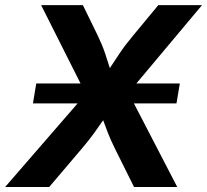

<svg xmlns="http://www.w3.org/2000/svg" viewBox="-41 -748 828 768"><path d="M90.8 -334.5 104 -414.1H281.2L123.5 -727.5H290.5L350.1 -605.5Q368.7 -566.4 378.9 -535.9Q389.2 -505.4 398.4 -475.6Q418 -505.4 438.5 -536.1Q459 -566.9 491.2 -605.5L592.3 -727.5H767.1L504.4 -414.1H678.2L665 -334.5H494.6L668 0H495.1L419.4 -152.3Q400.4 -190.9 391.1 -215.3Q381.8 -239.7 371.6 -267.1Q353 -240.2 335.4 -215.6Q317.9 -190.9 285.2 -152.3L155.8 0H-20.5L269.5 -334.5Z"/></svg>

Font: Inter
Style: Bold Italic
Weight: 700
Italic angle: -9.39999°
Designer: Rasmus Andersson
Foundry: rsms
Version: Version 4.001;git-9221beed3